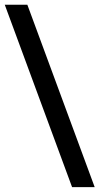

<svg xmlns="http://www.w3.org/2000/svg" viewBox="-20 -766 430 805"><path d="M377 18.6H282.2L0 -746.1H94.7Z"/></svg>

Font: Josefin Sans CFJ
Style: Regular
Weight: 400
Designer: Santiago Orozco
Foundry: Typemade
Version: Version 2.000